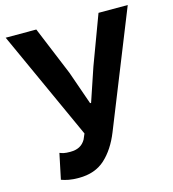

<svg xmlns="http://www.w3.org/2000/svg" viewBox="-112 -833 844 939"><g transform="rotate(-15 310.5 -363.5)"><path d="M172 14Q142 14 121 10Q100 6 84 0L111 -129Q121 -125 132 -122.5Q143 -120 164 -120Q192 -120 211 -130Q230 -140 242 -161L254 -189L3 -741H158L260 -494L319 -325H324L381 -494L473 -741H621L388 -159Q356 -79 305 -32.5Q254 14 172 14Z"/></g></svg>

Font: Noto Sans KR
Style: Bold
Weight: 700
Designer: Ryoko NISHIZUKA  (kana, bopomofo & ideographs); Paul D. Hunt (Latin, Greek & Cyrillic); Sandoll Communications , Soo-you
Foundry: Adobe
Version: Version 2.004-H2;hotconv 1.0.118;makeotfexe 2.5.65603